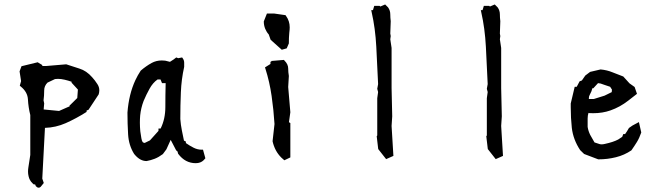

<svg xmlns="http://www.w3.org/2000/svg" viewBox="-20 -725 3040 876"><path d="M143.6 124.5 140.1 116.2H133.8Q129.4 112.8 127.9 110.8Q114.3 97.7 110.4 79.1Q107.9 68.4 107.9 58.1Q107.9 47.9 109.4 39.1L118.2 -18.1V-200.2Q109.4 -234.9 107.4 -272Q105.5 -305.7 74.2 -330.6L70.3 -334L76.2 -355L69.3 -399.4L78.1 -422.9L151.9 -440.9L172.9 -428.2V-423.8H189.9L282.2 -431.6Q314.9 -420.4 342.3 -412.1Q374.5 -402.3 400.4 -372.6Q412.6 -359.4 424.3 -341.3Q433.1 -328.1 433.1 -313Q433.1 -304.2 430.2 -294.4L383.8 -224.1L375 -220.7V-214.4Q328.1 -184.6 279.8 -163.1Q234.4 -143.1 185.1 -141.6L172.9 89.8L179.7 109.9Q169.4 123.5 165.5 127.4Q161.6 131.3 157 131.3Q152.3 131.3 149.7 129.4Q147 127.4 143.6 124.5ZM296.9 -238.8V-242.7L332.5 -277.8L335.4 -316.4L306.6 -347.7V-350.6V-352.1Q291.5 -357.4 274.9 -361.3Q258.3 -365.2 244.6 -365.2Q237.8 -365.2 231 -364.3L196.8 -348.1Q181.6 -333 181.6 -312.5Q181.6 -288.1 178.7 -267.1L181.6 -253.4L179.2 -225.6L249.5 -218.8L292.5 -237.8Z M873 19.5Q825.2 19.5 793.5 -22.5L792.5 -23.9L790 -33.7L783.7 -39.1L758.8 -86.9L739.3 -43.9L723.1 -22Q704.1 -7.8 686 -0.7Q668 6.3 648.9 9.8H648.4Q620.6 9.8 596.7 -17.1Q593.3 -21.5 591.8 -22.9Q567.4 -62 564.5 -111.6Q561.5 -161.1 561.5 -210.9V-211.4Q567.9 -295.4 597.7 -359.4Q607.9 -381.3 622.1 -402.8Q646 -423.3 671.4 -437.5Q692.9 -449.2 718.3 -449.2Q725.6 -449.2 733.9 -448.2L755.4 -442.9L772 -453.6L784.2 -462.9L793 -459.5L811 -462.9L814 -458.5Q820.3 -449.7 820.3 -439V-419.9Q807.6 -363.3 805.2 -303.7Q802.7 -244.1 802.7 -182.1Q804.7 -155.3 809.8 -129.9Q814.9 -104.5 819.3 -83.5L828.1 -79.1V-72.3Q844.7 -60.5 862.8 -51.3Q880.9 -42 900.4 -42H906.2L917 -2.9Q911.6 2.9 909.2 5.9Q895.5 19.5 873 19.5ZM703.1 -127.9V-138.7H712.9Q734.4 -182.1 734.4 -236.6Q734.4 -291 735.8 -345.7H719.2L712.4 -362.3H698.7Q677.2 -347.2 662.4 -320.3Q647.5 -293.5 635.3 -264.6Q623 -232.4 619.6 -198.7Q618.2 -183.1 618.2 -165Q618.2 -147 620.1 -126Q623 -109.4 625 -94.2Q626.5 -82.5 632.3 -75.2L640.1 -72.8L664.1 -84.5Z M1213.9 -433.1V-443.4H1217.8V-446.8L1275.4 -451.7L1277.8 -448.7Q1294.9 -432.1 1294.9 -412.1Q1294.9 -396 1297.9 -378.4L1294.9 -328.1L1304.7 -212.9L1298.3 -167.5L1304.7 -163.6V-6.8L1277.3 6.3Q1268.1 -1.5 1263.2 -6.3Q1233.4 -36.1 1223.6 -80.6L1232.4 -159.2Q1228.5 -223.1 1219.2 -287.4Q1210 -351.6 1190.9 -411.6L1189 -417.5ZM1183.6 -626V-627.4L1197.8 -663.1H1231.9L1282.7 -655.8L1284.7 -652.8Q1301.8 -629.4 1301.8 -600.1Q1301.8 -594.7 1301.3 -588.9Q1300.8 -583 1300 -576.7Q1299.3 -570.3 1299.1 -564.2Q1298.8 -558.1 1298.3 -551.8Q1297.9 -540 1297.9 -528.3V-526.9L1288.1 -504.4L1265.6 -498L1214.8 -543.5L1206.1 -567.9Q1196.3 -578.6 1189.9 -593.8Q1183.6 -609.9 1183.6 -626Z M1701.2 -276.9 1705.1 -305.2 1701.2 -319.8 1705.1 -341.3Q1701.2 -428.7 1696.8 -512.2Q1692.4 -595.7 1675.8 -668.9L1673.8 -678.7H1681.6L1687.5 -698.2H1711.9L1715.3 -695.3L1737.3 -704.6L1750.5 -691.4Q1760.7 -677.2 1760.7 -659.2Q1760.7 -644 1762.7 -628.4L1760.7 -571.8L1762.7 -560.5L1760.7 -545.9L1766.6 -506.3V-323.2L1769.5 -194.3L1766.6 -150.4L1774.9 -13.7L1741.7 1L1705.6 -44.9L1698.7 -103.5L1701.2 -106.9Z M2201.2 -276.9 2205.1 -305.2 2201.2 -319.8 2205.1 -341.3Q2201.2 -428.7 2196.8 -512.2Q2192.4 -595.7 2175.8 -668.9L2173.8 -678.7H2181.6L2187.5 -698.2H2211.9L2215.3 -695.3L2237.3 -704.6L2250.5 -691.4Q2260.7 -677.2 2260.7 -659.2Q2260.7 -644 2262.7 -628.4L2260.7 -571.8L2262.7 -560.5L2260.7 -545.9L2266.6 -506.3V-323.2L2269.5 -194.3L2266.6 -150.4L2274.9 -13.7L2241.7 1L2205.6 -44.9L2198.7 -103.5L2201.2 -106.9Z M2584 -235.8Q2584 -243.7 2584 -252.9L2602.1 -329.1H2611.3L2624.5 -354L2634.8 -357.9L2650.4 -380.4L2672.4 -397L2720.2 -408.2Q2750 -405.3 2773.9 -395.3Q2797.9 -385.3 2823.7 -376L2852.1 -344.7L2875.5 -328.1L2886.2 -296.9L2846.7 -266.1Q2808.6 -236.3 2765.1 -221.2Q2729 -208.5 2686.5 -208.5Q2671.4 -208.5 2668.5 -209L2665 -210Q2661.1 -198.2 2661.1 -184.1V-146Q2664.1 -127 2672.9 -109.4Q2682.1 -92.3 2692.4 -75.2Q2704.6 -71.3 2714.8 -67.9Q2719.2 -66.4 2725.3 -66.4Q2731.4 -66.4 2739.7 -68.4Q2778.3 -76.7 2800.3 -88.4Q2809.6 -93.8 2818.8 -100.6L2823.7 -113.3H2832L2840.3 -125.5L2849.6 -141.1L2865.7 -152.3L2895 -168L2905.8 -120.6Q2897 -95.2 2886.2 -77.6Q2875.5 -60.1 2860.8 -39.1Q2828.6 -17.1 2790 -7.6Q2751.5 2 2710.9 2H2709.5L2645 -22.5L2627 -40Q2595.2 -87.9 2588.9 -141.6Q2584 -186.5 2584 -235.8ZM2683.6 -322.3H2682.6Q2679.7 -308.6 2671.9 -294.9Q2666.5 -286.1 2666.5 -276.4Q2666.5 -274.9 2667 -273.4H2689.5L2738.3 -288.6L2771 -304.7L2772 -316.4L2763.7 -329.1Q2747.1 -334 2736.8 -338.1Q2726.6 -342.3 2720.5 -343.8Q2714.4 -345.2 2708.5 -345.7L2687 -322.3Z"/></svg>

Font: Bakudai
Style: Bold
Weight: 700
Version: Version 1.48